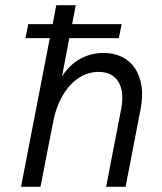

<svg xmlns="http://www.w3.org/2000/svg" viewBox="-20 -720 623 740"><path d="M78 -573H172L61 0H136L187 -261C212 -372 279 -443 360 -443C431 -443 464 -388 447 -300L389 0H464L522 -300C547 -428 488 -516 379 -516C311 -516 253 -481 219 -425L247 -573H438L449 -627H258L272 -700H197L183 -627H89Z"/></svg>

Font: Uncut Sans
Style: Italic
Weight: 400
Italic angle: -11°
Designer: Kasper Nordkvist
Foundry: UNCUT.wtf
Version: Version 1.304;Glyphs 3.2 (3246)